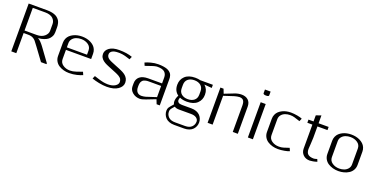

<svg xmlns="http://www.w3.org/2000/svg" viewBox="-21 -1785 5874 2986"><g transform="rotate(20 2916.0 -292.0)"><path d="M575.2 0 423.8 -206.1Q378.9 -267.6 366.2 -281.7Q332 -319.3 289.1 -328.6Q267.6 -333.5 239.7 -333.5H166.5V0H83.5V-791.5H390.6Q436.5 -791.5 473.6 -783.4Q510.7 -775.4 534.7 -762.9Q558.6 -750.5 576.4 -731.9Q594.2 -713.4 603.3 -696.3Q612.3 -679.2 617.4 -657.5Q622.6 -635.7 623.8 -621.3Q625 -606.9 625 -589.4V-514.6Q625 -494.1 620.4 -474.4Q615.7 -454.6 601.1 -430.4Q586.4 -406.2 563.2 -387.5Q540 -368.7 499 -354.2Q458 -339.8 404.3 -335.4V-334.5Q426.8 -326.2 454.6 -296.9Q482.4 -267.6 502.9 -239.7L666.5 -15.6V0ZM166.5 -750V-375H369.6Q447.3 -375 494.4 -415.3Q541.5 -455.6 541.5 -506.3V-618.7Q541.5 -643.1 532 -665.8Q522.5 -688.5 503.4 -707.8Q484.4 -727.1 451.2 -738.5Q418 -750 375 -750Z M791.5 -183.1V-399.9Q791.5 -438 805.4 -470.2Q819.3 -502.4 843.5 -524.9Q867.7 -547.4 899.7 -563.2Q931.6 -579.1 967.5 -586.4Q1003.4 -593.8 1041.5 -593.8Q1079.6 -593.8 1115.5 -586.4Q1151.4 -579.1 1183.3 -563.2Q1215.3 -547.4 1239.5 -524.9Q1263.7 -502.4 1277.6 -470.2Q1291.5 -438 1291.5 -399.9V-312.5H874.5V-160.6Q874.5 -100.1 924.3 -65.7Q974.1 -31.2 1041.5 -31.2Q1088.4 -31.2 1143.6 -49.8L1240.2 -83.5L1261.2 -35.6Q1230 -20 1169.4 -4.9Q1108.9 10.3 1041.5 10.3Q993.7 10.3 949.7 -1.7Q905.8 -13.7 869.9 -36.9Q834 -60.1 812.7 -97.9Q791.5 -135.7 791.5 -183.1ZM1208 -422.9Q1208 -483.4 1158.4 -517.8Q1108.9 -552.2 1041.5 -552.2Q998 -552.2 960.9 -538.3Q923.8 -524.4 899.2 -494.4Q874.5 -464.4 874.5 -422.9V-354H1208Z M1437 -452.1Q1437 -510.7 1493.2 -552.2Q1549.3 -593.8 1655.8 -593.8Q1784.7 -593.8 1874.5 -560.5L1853.5 -512.7Q1848.1 -514.6 1829.1 -520.5Q1810.1 -526.4 1805.4 -527.8Q1800.8 -529.3 1785.4 -533.9Q1770 -538.6 1764.4 -539.6Q1758.8 -540.5 1745.8 -543.7Q1732.9 -546.9 1725.1 -547.6Q1717.3 -548.3 1705.3 -549.8Q1693.4 -551.3 1681.9 -551.8Q1670.4 -552.2 1657.7 -552.2Q1587.4 -552.2 1554 -530.5Q1520.5 -508.8 1520.5 -476.1Q1520.5 -464.4 1522.5 -454.6Q1524.4 -444.8 1530.3 -436Q1536.1 -427.2 1541.3 -420.7Q1546.4 -414.1 1557.6 -406.7Q1568.8 -399.4 1576.4 -394.8Q1584 -390.1 1600.6 -382.8Q1617.2 -375.5 1626.7 -371.6Q1636.2 -367.7 1657.5 -359.1Q1678.7 -350.6 1689.9 -345.7Q1701.2 -341.3 1720.9 -333.3Q1740.7 -325.2 1752.9 -320.3Q1765.1 -315.4 1783.4 -307.1Q1801.8 -298.8 1813.7 -292.5Q1825.7 -286.1 1841.1 -276.4Q1856.4 -266.6 1866.2 -257.3Q1876 -248 1886.2 -235.6Q1896.5 -223.1 1902.3 -210.2Q1908.2 -197.3 1912.1 -181.2Q1916 -165 1916 -147Q1916 -82 1849.6 -35.9Q1783.2 10.3 1666 10.3Q1602.5 10.3 1533.2 -3.9Q1463.9 -18.1 1416 -35.6L1437 -83.5Q1442.4 -82 1474.9 -71.5Q1507.3 -61 1516.4 -58.3Q1525.4 -55.7 1551.8 -48.3Q1578.1 -41 1592.3 -38.8Q1606.4 -36.6 1627.4 -33.9Q1648.4 -31.2 1667 -31.2Q1742.7 -31.2 1787.8 -60.1Q1833 -88.9 1833 -129.4Q1833 -144 1828.6 -156.7Q1824.2 -169.4 1818.4 -179.2Q1812.5 -189 1800 -199Q1787.6 -209 1778.1 -215.1Q1768.6 -221.2 1749.5 -230.2Q1730.5 -239.3 1719 -243.9Q1707.5 -248.5 1683.6 -258.3Q1659.7 -268.1 1647.5 -272.9Q1636.7 -277.3 1616.2 -285.6Q1595.7 -293.9 1583.5 -299.1Q1571.3 -304.2 1552.5 -312.5Q1533.7 -320.8 1521.7 -328.1Q1509.8 -335.4 1494.9 -345.7Q1480 -356 1470.9 -366.7Q1461.9 -377.4 1453.4 -390.6Q1444.8 -403.8 1440.9 -419.2Q1437 -434.6 1437 -452.1Z M2541 0H2488.8L2460.4 -72.8L2308.6 -13.7Q2246.1 10.3 2212.9 10.3Q2143.1 10.3 2092 -31.5Q2041 -73.2 2041 -134.3V-183.1Q2041 -254.4 2089.1 -293.9Q2137.2 -333.5 2228.5 -333.5H2457.5V-431.2Q2457.5 -487.8 2422.4 -520Q2387.2 -552.2 2303.2 -552.2Q2293 -552.2 2282 -550.8Q2271 -549.3 2258.8 -546.1Q2246.6 -543 2239.5 -541Q2232.4 -539.1 2220.2 -534.9Q2208 -530.8 2206.5 -530.3L2109.4 -497.1L2088.9 -544.9Q2122.6 -561.5 2182.6 -577.6Q2242.7 -593.8 2303.2 -593.8Q2349.6 -593.8 2386.7 -588.1Q2423.8 -582.5 2448.2 -573.5Q2472.7 -564.5 2490.5 -550.5Q2508.3 -536.6 2517.8 -523.4Q2527.3 -510.3 2532.7 -492.9Q2538.1 -475.6 2539.6 -462.6Q2541 -449.7 2541 -433.1ZM2457.5 -291.5H2249Q2224.1 -291.5 2204.3 -287.1Q2184.6 -282.7 2171.6 -276.1Q2158.7 -269.5 2149.4 -258.5Q2140.1 -247.6 2135.3 -237.5Q2130.4 -227.5 2127.7 -212.4Q2125 -197.3 2124.5 -186.8Q2124 -176.3 2124 -160.6V-154.3Q2124 -99.1 2149.7 -70.3Q2175.3 -41.5 2220.2 -41.5Q2231.9 -41.5 2254.4 -44.4Q2276.9 -47.4 2288.6 -51.3L2457.5 -106.4Z M2707.5 41.5Q2707.5 93.8 2744.6 130.1Q2781.7 166.5 2854 166.5H3019Q3091.3 166.5 3128.4 130.1Q3165.5 93.8 3165.5 41.5Q3165.5 7.3 3133.8 -17.1Q3102.1 -41.5 3041.5 -41.5H2843.8Q2795.4 -41.5 2767.6 -61.5Q2763.2 -56.6 2754.9 -46.9Q2746.6 -37.1 2743.7 -33.7Q2740.7 -30.3 2734.6 -23.2Q2728.5 -16.1 2726.6 -13.2Q2724.6 -10.3 2720.7 -4.6Q2716.8 1 2715.8 4.2Q2714.8 7.3 2712.4 12.2Q2710 17.1 2709.5 21.2Q2709 25.4 2708.3 30.5Q2707.5 35.6 2707.5 41.5ZM2770 -368.7Q2770 -306.6 2810.3 -273.2Q2850.6 -239.7 2915.5 -239.7Q2981 -239.7 3021.2 -272.9Q3061.5 -306.2 3061.5 -368.7V-422.9Q3061.5 -484.9 3021 -518.6Q2980.5 -552.2 2915.5 -552.2Q2850.1 -552.2 2810.1 -518.8Q2770 -485.4 2770 -422.9ZM3082.5 -541.5Q3145 -487.8 3145 -396Q3145 -309.1 3085.9 -253.4Q3026.9 -197.8 2915.5 -197.8Q2846.2 -197.8 2795.9 -220.7Q2785.6 -197.3 2785.6 -178.2Q2785.6 -154.3 2804 -139.6Q2822.3 -125 2862.8 -125H3019Q3065.9 -125 3102.8 -110.8Q3139.6 -96.7 3162.1 -73Q3184.6 -49.3 3196 -20Q3207.5 9.3 3207.5 41.5Q3207.5 73.7 3196 103Q3184.6 132.3 3162.1 156.2Q3139.6 180.2 3102.8 194.3Q3065.9 208.5 3019 208.5H2854Q2807.1 208.5 2770.3 194.3Q2733.4 180.2 2710.9 156.2Q2688.5 132.3 2677 103Q2665.5 73.7 2665.5 41.5Q2665.5 9.3 2678.7 -11.7Q2691.9 -32.7 2742.7 -89.4Q2731.4 -111.8 2731.4 -138.7Q2731.4 -186.5 2760.3 -240.7Q2686.5 -293.5 2686.5 -396Q2686.5 -482.9 2745.4 -538.3Q2804.2 -593.8 2915.5 -593.8Q2960 -593.8 3000 -583.5H3207.5V-531.2Q3186.5 -531.2 3145 -536.4Q3103.5 -541.5 3082.5 -541.5Z M3749 -436.5Q3749 -494.1 3728.8 -520Q3708.5 -545.9 3663.6 -545.9Q3649.9 -545.9 3625 -541.5Q3600.1 -537.1 3584.5 -532.2L3415.5 -477.1V0H3332.5V-583.5H3384.3L3412.6 -510.3L3564.5 -569.8Q3624 -593.8 3682.1 -593.8Q3750 -593.8 3791.3 -556.4Q3832.5 -519 3832.5 -448.7V0H3749Z M3993.7 -791.5H4087.4V-729Q4087.4 -708.5 4040.5 -708.5Q4018.6 -708.5 4006.1 -714.6Q3993.7 -720.7 3993.7 -729ZM3999 0V-583.5H4082V0Z M4499 10.3Q4451.2 10.3 4407.2 -1.7Q4363.3 -13.7 4327.4 -36.9Q4291.5 -60.1 4270.3 -97.9Q4249 -135.7 4249 -183.1V-399.9Q4249 -438 4262.9 -470.2Q4276.9 -502.4 4301 -524.9Q4325.2 -547.4 4357.2 -563.2Q4389.2 -579.1 4425 -586.4Q4460.9 -593.8 4499 -593.8Q4547.4 -593.8 4604.7 -583.5Q4662.1 -573.2 4686.5 -560.5L4665.5 -512.7L4571.8 -542.5Q4538.6 -552.2 4499 -552.2Q4455.6 -552.2 4418.5 -538.3Q4381.3 -524.4 4356.7 -494.4Q4332 -464.4 4332 -422.9V-160.6Q4332 -100.1 4381.8 -65.7Q4431.6 -31.2 4499 -31.2Q4540 -31.2 4571.8 -40.5L4665.5 -70.8L4686.5 -22.9Q4662.1 -10.3 4604.7 0Q4547.4 10.3 4499 10.3Z M4873.5 -531.2H4790V-583.5H4873.5V-684.6L4957 -713.4V-583.5H5123.5V-531.2H4957V-343.8Q4957 -312.5 4951.7 -237.1Q4946.3 -161.6 4946.3 -155.3Q4946.3 -92.8 4978.3 -67.1Q5010.3 -41.5 5073.7 -41.5Q5088.9 -41.5 5127.9 -54.2L5144.5 -14.6Q5113.8 -3.4 5077.9 2.9Q5042 9.3 5024.4 9.3Q4956.5 9.3 4915 -31.5Q4873.5 -72.3 4873.5 -135.3Z M5331.5 -160.6Q5331.5 -100.1 5381.3 -65.7Q5431.2 -31.2 5498.5 -31.2Q5542 -31.2 5578.9 -45.2Q5615.7 -59.1 5640.4 -89.1Q5665 -119.1 5665 -160.6V-422.9Q5665 -483.4 5615.5 -517.8Q5565.9 -552.2 5498.5 -552.2Q5455.1 -552.2 5418 -538.3Q5380.9 -524.4 5356.2 -494.4Q5331.5 -464.4 5331.5 -422.9ZM5248.5 -183.1V-399.9Q5248.5 -438 5262.5 -470.2Q5276.4 -502.4 5300.5 -524.9Q5324.7 -547.4 5356.7 -563.2Q5388.7 -579.1 5424.6 -586.4Q5460.4 -593.8 5498.5 -593.8Q5536.6 -593.8 5572.5 -586.4Q5608.4 -579.1 5640.4 -563.2Q5672.4 -547.4 5696.5 -524.9Q5720.7 -502.4 5734.6 -470.2Q5748.5 -438 5748.5 -399.9V-183.1Q5748.5 -135.7 5727.3 -97.9Q5706.1 -60.1 5670.2 -36.9Q5634.3 -13.7 5590.3 -1.7Q5546.4 10.3 5498.5 10.3Q5450.7 10.3 5406.7 -1.7Q5362.8 -13.7 5326.9 -36.9Q5291 -60.1 5269.8 -97.9Q5248.5 -135.7 5248.5 -183.1Z"/></g></svg>

Font: Resagnicto
Style: Regular
Weight: 500
Version: Version 0.9991